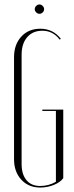

<svg xmlns="http://www.w3.org/2000/svg" viewBox="-20 -835 332 862"><path d="M178 -794Q178 -785 171.5 -779Q165 -773 157 -773Q149 -773 142.5 -779.5Q136 -786 136 -794Q136 -802 142.5 -808.5Q149 -815 157 -815Q165 -815 171.5 -808.5Q178 -802 178 -794ZM43 -578Q43 -635 75.5 -670.5Q108 -706 161 -706Q218 -706 253 -661L248 -657Q218 -697 170 -697Q127 -697 102 -668Q77 -639 77 -589V-99Q77 -52 99 -26Q121 0 160 0Q199 0 231 -19V-337H170V-343H264V-35Q250 -16 221 -4.5Q192 7 161 7Q108 7 75.5 -28.5Q43 -64 43 -120Z"/></svg>

Font: Moniqa ExtLt Narrow Display
Style: Regular
Weight: 200
Width: 4
Designer: Rajesh Rajput
Foundry: Rajesh Rajput
Version: Version 1.000